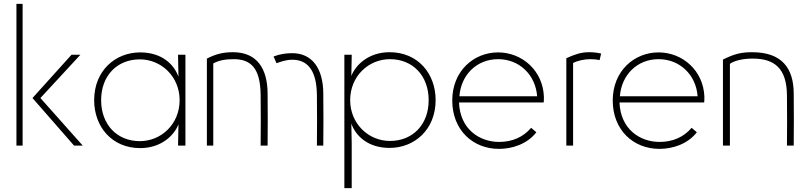

<svg xmlns="http://www.w3.org/2000/svg" viewBox="-20 -753 4175 993"><path d="M65 -733V0H97V-733ZM148 -246 363 0H408L189 -246L396 -470H350Z M703 -23C586 -23 503 -108 503 -235C503 -362 586 -446 703 -446C815 -446 909 -356 909 -235C909 -112 815 -23 703 -23ZM467 -235C467 -97 559 13 705 13C814 13 881 -53 903 -110L901 -8V0H939V-470H901V-458L903 -356C880 -421 816 -482 705 -482C577 -482 467 -388 467 -235Z M1083 0V-425C1113 -441 1145 -447 1188 -447C1276 -447 1327 -403 1328 -260C1329 -175 1329 -85 1328 0H1364C1365 -95 1365 -176 1364 -271C1363 -397 1310 -483 1185 -483C1135 -483 1097 -474 1050 -450V0ZM1395 -461 1410 -426C1431 -433 1457 -444 1492 -444C1560 -444 1618 -403 1619 -260C1620 -175 1620 -85 1619 0H1652C1653 -95 1653 -176 1652 -271C1651 -397 1596 -478 1491 -478C1462 -478 1429 -474 1395 -461Z M1997 -24C1885 -24 1791 -114 1791 -235C1791 -358 1885 -447 1997 -447C2114 -447 2197 -362 2197 -235C2197 -108 2114 -24 1997 -24ZM1761 220H1799V-12L1797 -114C1820 -49 1884 12 1995 12C2123 12 2233 -82 2233 -235C2233 -373 2141 -483 1995 -483C1886 -483 1819 -417 1797 -360L1799 -462V-470H1761Z M2754 -69 2727 -92C2686 -44 2630 -19 2561 -19C2460 -19 2359 -85 2354 -223H2792C2793 -231 2793 -244 2793 -253C2788 -387 2681 -482 2556 -482C2431 -482 2319 -387 2319 -233C2319 -82 2424 17 2561 17C2629 17 2707 -8 2754 -69ZM2356 -255C2364 -365 2445 -447 2556 -447C2667 -447 2750 -365 2758 -255Z M3081 -442 3089 -476C3067 -481 3047 -483 3027 -483C2984 -483 2954 -472 2909 -452V0H2944V-427C2965 -439 3003 -447 3032 -447C3047 -447 3063 -446 3081 -442Z M3584 -69 3557 -92C3516 -44 3460 -19 3391 -19C3290 -19 3189 -85 3184 -223H3622C3623 -231 3623 -244 3623 -253C3618 -387 3511 -482 3386 -482C3261 -482 3149 -387 3149 -233C3149 -82 3254 17 3391 17C3459 17 3537 -8 3584 -69ZM3186 -255C3194 -365 3275 -447 3386 -447C3497 -447 3580 -365 3588 -255Z M3755 0V-423C3778 -439 3820 -450 3873 -450C3987 -450 4049 -398 4050 -260C4051 -175 4051 -85 4050 0H4085C4086 -95 4086 -176 4085 -271C4084 -398 4026 -483 3870 -483C3810 -483 3776 -473 3719 -445V0Z"/></svg>

Font: Kreadon Extra Light
Style: Regular
Weight: 200
Designer: kohakuno
Foundry: StudioGnu
Version: Version 1.000;Glyphs 3.1.2 (3151)